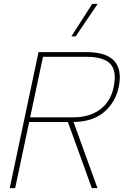

<svg xmlns="http://www.w3.org/2000/svg" viewBox="-20 -967 636 987"><path d="M454 -947H482L369 -780H347ZM178 -699H426Q596 -699 596 -569Q596 -547 590 -518Q573 -440 514.5 -390.5Q456 -341 358 -340L481 0H452L329 -340H130L58 0H30ZM358 -364Q439 -364 493.5 -403.5Q548 -443 564 -518Q570 -547 570 -569Q570 -626 533 -650.5Q496 -675 425 -675H201L135 -364Z"/></svg>

Font: Prompt Thin
Style: Italic
Weight: 250
Italic angle: -12°
Designer: Katatrad Team
Foundry: CadsonDemak
Version: Version 1.001